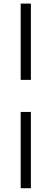

<svg xmlns="http://www.w3.org/2000/svg" viewBox="-20 -795 274 1047"><path d="M92.8 -184.6H148.4V231.4H92.8ZM92.8 -359.4V-775.4H148.4V-359.4Z"/></svg>

Font: GenEi LateMin P v2
Style: Medium
Weight: 500
Designer: o_tamon (Modified)
Foundry: o_tamon / Adobe Systems Incorporated / FONT 910 / Philipp H. Poll
Version: Version 2.1;Original Version 1.004